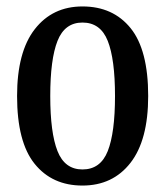

<svg xmlns="http://www.w3.org/2000/svg" viewBox="-20 -566 513 596"><path d="M236 10Q142 10 87.5 -57.5Q33 -125 33 -268Q33 -405 88 -475.5Q143 -546 236 -546Q331 -546 385.5 -478.5Q440 -411 440 -268Q440 -131 385 -60.5Q330 10 236 10ZM236 -40Q292 -40 314.5 -97Q337 -154 337 -268Q337 -382 314.5 -439Q292 -496 236 -496Q181 -496 158.5 -439Q136 -382 136 -268Q136 -154 158.5 -97Q181 -40 236 -40Z"/></svg>

Font: Noto Serif ExtraCondensed Medium
Style: Regular
Weight: 500
Width: 2
Designer: Monotype Design Team
Foundry: Monotype Imaging Inc.
Version: Version 2.015